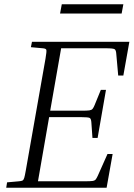

<svg xmlns="http://www.w3.org/2000/svg" viewBox="-20 -875 623 895"><path d="M505 -157 477 0H9L13 -25L69 -30Q80 -31 85 -33.5Q90 -36 93 -46Q96 -56 100 -79L192 -601Q198 -636 196 -642.5Q194 -649 179 -650L124 -655L129 -680H583L555 -523H531L522 -624Q521 -641 514.5 -645.5Q508 -650 473 -650H265L214 -359H362Q386 -359 396.5 -360.5Q407 -362 411.5 -367.5Q416 -373 421 -385L450 -456H474L435 -232H411L406 -303Q405 -321 398.5 -325Q392 -329 357 -329H209L157 -30H377Q401 -30 411.5 -31.5Q422 -33 426.5 -39Q431 -45 436 -56L481 -157ZM555 -855 547 -812H260L268 -855Z"/></svg>

Font: Inria Serif Light
Style: Italic
Weight: 300
Italic angle: -10°
Designer: Black Foundry Team
Foundry: Black Foundry
Version: Version 1.000; ttfautohint (v1.8.3)